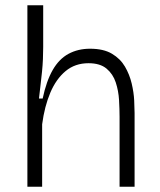

<svg xmlns="http://www.w3.org/2000/svg" viewBox="-20 -709 607 729"><path d="M84 0V-294V-689H144V-531Q144 -509 143 -485Q142 -461 139.5 -436.5Q137 -412 134 -387Q131 -362 128 -335H142Q156 -401 180 -443Q204 -485 240 -504.5Q276 -524 322 -524Q373 -524 405 -505Q437 -486 454.5 -456Q472 -426 480 -392Q488 -358 489.5 -328Q491 -298 491 -280V0H434V-265Q434 -294 432 -329Q430 -364 419.5 -396Q409 -428 384.5 -448.5Q360 -469 316 -469Q265 -469 229 -439Q193 -409 171 -357Q149 -305 140 -237V0Z"/></svg>

Font: Bricolage Grotesque ExtraLight
Style: Regular
Weight: 250
Designer: Mathieu Triay
Foundry: Atelier Triay
Version: Version 1.000;gftools[0.9.30]